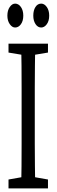

<svg xmlns="http://www.w3.org/2000/svg" viewBox="-20 -961 314 1067"><path d="M64 -808.1Q47.4 -808.1 34.2 -826.9Q21 -845.7 21 -874Q21 -903.3 34.2 -922.1Q47.4 -940.9 64 -940.9Q83 -940.9 96.2 -922.1Q109.4 -903.3 109.4 -874Q109.4 -844.7 96.2 -826.4Q83 -808.1 64 -808.1ZM209 -808.1Q189.9 -808.1 177.5 -826.9Q165 -845.7 165 -874Q165 -903.3 177 -922.1Q189 -940.9 209 -940.9Q226.6 -940.9 240 -922.1Q253.4 -903.3 253.4 -874Q253.4 -844.7 240 -826.4Q226.6 -808.1 209 -808.1ZM27.3 85.9V36.6L129.4 18.6H145L246.6 36.6V85.9ZM97.7 85.9Q99.1 24.9 99.6 -36.6Q100.1 -98.1 100.1 -161.1Q100.1 -224.1 100.1 -286.6V-345.2Q100.1 -407.7 100.1 -470.2Q100.1 -532.7 99.6 -595.2Q99.1 -657.7 97.7 -718.3H175.8Q174.8 -658.2 174.1 -595.7Q173.3 -533.2 173.3 -471.2Q173.3 -409.2 173.3 -345.2V-286.6Q173.3 -225.6 173.3 -163.3Q173.3 -101.1 174.1 -38.8Q174.8 23.4 175.8 85.9ZM27.3 -668.9V-718.3H246.6V-668.9L145 -651.9H129.4Z"/></svg>

Font: Scarab Serif
Style: Regular
Weight: 400
Designer: John Roberts
Foundry: Scarab
Version: 1.0